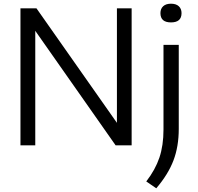

<svg xmlns="http://www.w3.org/2000/svg" viewBox="-20 -785 1068 1037"><path d="M90.5 0V-740H177L611.5 -121.5V-740H691V0H604.5L170.5 -618.5V0ZM824 232 770 195Q819 131.5 841 66Q863 0.5 863 -85V-542.5H945.5V-89Q945.5 6 917 81.2Q888.5 156.5 824 232ZM903.5 -664Q846.5 -664 846.5 -714Q846.5 -737.5 861.2 -751.2Q876 -765 903.5 -765Q931 -765 945.8 -751.2Q960.5 -737.5 960.5 -714Q960.5 -664 903.5 -664Z"/></svg>

Font: Encode Sans SemiExpanded SemiExpanded
Style: Regular
Weight: 400
Width: 6
Designer: Multiple Designers
Foundry: Impallari Type
Version: Version 3.000; ttfautohint (v1.8.3) -l 8 -r 50 -G 200 -x 14 